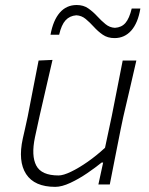

<svg xmlns="http://www.w3.org/2000/svg" viewBox="-20 -736 593 766"><path d="M200.5 9.5Q117.5 9.5 84.2 -41.5Q51 -92.5 71 -183.5Q75.5 -203.5 80.2 -224Q85 -244.5 90.5 -271Q102.5 -333 112.8 -386Q123 -439 134 -494.5L189.5 -497Q176.5 -441 164.2 -387.5Q152 -334 138 -273.5L119.5 -188.5Q104 -114.5 124.8 -75.2Q145.5 -36 213.5 -36Q232.5 -36 263.2 -50.8Q294 -65.5 329.8 -90.5Q365.5 -115.5 399 -146.5L426 -273.5Q438 -334 448.2 -386Q458.5 -438 469.5 -494.5H524Q511 -439 499 -386Q487 -333 472 -270.5L461.5 -220.5Q449.5 -160 439.2 -108Q429 -56 418 0H372.5L391.5 -87.5H385.5Q361.5 -68 328.2 -45.2Q295 -22.5 260.8 -6.5Q226.5 9.5 200.5 9.5ZM437 -584Q409.5 -584 390 -597.5Q370.5 -611 354.5 -628.8Q338.5 -646.5 322 -660.2Q305.5 -674 284.5 -675Q258 -673 241.5 -655Q225 -637 216 -597.5H181.5Q192 -655 218.5 -685.5Q245 -716 286 -716Q313 -716 332.2 -702.5Q351.5 -689 367.8 -671.2Q384 -653.5 400.8 -639.8Q417.5 -626 438.5 -625Q465 -626.5 480.5 -644.5Q496 -662.5 505.5 -702H540Q530.5 -644.5 503.8 -614.2Q477 -584 437 -584Z"/></svg>

Font: Commissioner Loud ExtraLight
Style: Italic
Weight: 200
Italic angle: -12°
Designer: Kostas Bartsokas
Foundry: Kostas Bartsokas
Version: Version 1.000; ttfautohint (v1.8.3)